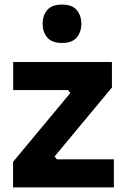

<svg xmlns="http://www.w3.org/2000/svg" viewBox="-20 -818 542 838"><path d="M37 0V-111.5L293.5 -420V-404L270 -434L288.2 -425H37.5V-547.5H468.5V-436L212 -127.5V-143L236 -112.8L217.5 -122.5H477V0ZM250.5 -630.5Q206 -630.5 186 -654.6Q166 -678.8 166 -714.2Q166 -750 186 -774Q206 -798 250.5 -798Q295.2 -798 315.1 -774Q335 -750 335 -714.2Q335 -678.8 315.1 -654.6Q295.2 -630.5 250.5 -630.5Z"/></svg>

Font: SVN-Sora Variable
Style: Regular
Weight: 400
Designer: Jonathan Barnbrook, Julián Moncada
Foundry: Barnbrook Fonts
Version: Version 2.000 - Viet hoa boi STYLEno.1 Fonts